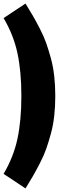

<svg xmlns="http://www.w3.org/2000/svg" viewBox="-20 -885 328 1070"><path d="M122.1 -865.2Q148.9 -821.8 164.6 -794.7Q180.2 -767.6 202.4 -724.6Q224.6 -681.6 237.5 -644.8Q250.5 -607.9 263.4 -560.8Q276.4 -513.7 282.2 -460.9Q288.1 -408.2 288.1 -350.1Q288.1 -292 282.2 -239.3Q276.4 -186.5 263.4 -139.4Q250.5 -92.3 237.5 -55.4Q224.6 -18.6 202.4 24.4Q180.2 67.4 164.6 94.5Q148.9 121.6 122.1 165L0 84Q55.7 -10.3 77.4 -112.1Q99.1 -213.9 99.1 -350.1Q99.1 -486.3 77.4 -588.1Q55.7 -689.9 0 -784.2Z"/></svg>

Font: Fira Sans Compressed Heavy
Style: Regular
Weight: 900
Width: 1
Designer: Carrois Corporate & Edenspiekermann AG
Foundry: Carrois Corporate GbR & Edenspiekermann AG
Version: Version 4.203;PS 004.203;hotconv 1.0.88;makeotf.lib2.5.64775